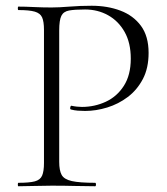

<svg xmlns="http://www.w3.org/2000/svg" viewBox="-20 -648 580 668"><path d="M186 -85Q186 -55 194.5 -39.5Q203 -24 230 -18Q257 -12 311 -12Q314 -12 314 -6Q314 0 311 0Q279 0 241.5 -1Q204 -2 160 -2Q128 -2 98 -1Q68 0 44 0Q42 0 42 -6Q42 -12 44 -12Q82 -12 101 -17Q120 -22 126.5 -37Q133 -52 133 -81V-544Q133 -573 126.5 -587.5Q120 -602 101 -607.5Q82 -613 44 -613Q42 -613 42 -619Q42 -625 44 -625Q68 -625 97.5 -623.5Q127 -622 159 -622Q185 -622 222 -625Q259 -628 299 -628Q354 -628 399 -611Q444 -594 470.5 -558Q497 -522 497 -464Q497 -411 477 -373Q457 -335 424.5 -310.5Q392 -286 353 -274Q314 -262 276 -262Q263 -262 250.5 -263Q238 -264 227 -267Q223 -268 224.5 -274.5Q226 -281 229 -280Q238 -278 247.5 -277Q257 -276 265 -276Q309 -276 348 -294Q387 -312 411 -349.5Q435 -387 435 -444Q435 -499 413.5 -537Q392 -575 356 -595Q320 -615 276 -615Q240 -615 220.5 -611.5Q201 -608 193.5 -593Q186 -578 186 -542Z"/></svg>

Font: Cormorant Light Light
Style: Regular
Weight: 300
Version: Version 4.000